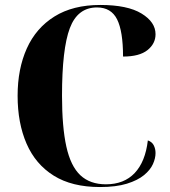

<svg xmlns="http://www.w3.org/2000/svg" viewBox="-20 -744 687 774"><path d="M383 10Q270 10 196.5 -36Q123 -82 87 -165Q51 -248 51 -358Q51 -466 88 -548.5Q125 -631 199.5 -677.5Q274 -724 384 -724Q494 -724 550.5 -689.5Q607 -655 607 -606Q607 -568 574.5 -542Q542 -516 476 -516Q476 -618 452 -666Q428 -714 371 -714Q293 -714 261.5 -630.5Q230 -547 230 -358Q230 -232 247.5 -153Q265 -74 304 -37.5Q343 -1 407 -1Q480 -1 523 -46.5Q566 -92 576 -178Q593 -172 600 -158Q607 -144 607 -127Q607 -106 596.5 -82.5Q586 -59 560.5 -38Q535 -17 491.5 -3.5Q448 10 383 10Z"/></svg>

Font: Noto Serif Display SemiCondensed ExtraBold
Style: Regular
Weight: 800
Width: 4
Designer: Monotype Design Team
Foundry: Monotype Imaging Inc.
Version: Version 2.009